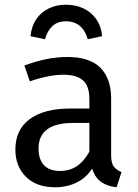

<svg xmlns="http://www.w3.org/2000/svg" viewBox="-20 -780 584 812"><path d="M265 -539Q360 -539 405 -493Q450 -447 450 -364V-123Q450 -89 462 -74.5Q474 -60 494 -52L473 12Q429 7 402 -15Q375 -37 365 -86L358 -123V-360Q358 -417 330.5 -440.5Q303 -464 248 -464Q219 -464 183 -457Q147 -450 106 -436L83 -503Q132 -521 176.5 -530Q221 -539 265 -539ZM277 -321H373V-260H289Q216 -260 179.5 -233Q143 -206 143 -152Q143 -106 166 -81.5Q189 -57 234 -57Q279 -57 311.5 -82Q344 -107 367 -157L379 -82Q352 -33 309 -10.5Q266 12 213 12Q134 12 89.5 -32.5Q45 -77 45 -147Q45 -232 106 -276.5Q167 -321 277 -321ZM259 -760Q219 -760 186.5 -744.5Q154 -729 133.5 -699Q113 -669 109 -627L170 -614Q181 -651 202.5 -670.5Q224 -690 259 -690Q294 -690 317.5 -670.5Q341 -651 351 -614L412 -627Q408 -669 387 -699Q366 -729 333 -744.5Q300 -760 259 -760Z"/></svg>

Font: Fira Sans Variable
Style: Regular
Weight: 400
Designer: Carrois Corporate & Edenspiekermann AG
Foundry: Carrois Corporate GbR & Edenspiekermann AG
Version: Version 4.202